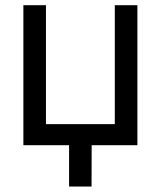

<svg xmlns="http://www.w3.org/2000/svg" viewBox="-20 -549 608 726"><path d="M68.4 0V-529.3H153.8V-79.6H414.1V-529.3H499.5V0ZM241.2 156.2V-31.2H326.7L326.2 156.2Z"/></svg>

Font: Inter 24pt
Style: Regular
Weight: 400
Designer: Rasmus Andersson
Foundry: rsms
Version: Version 4.001;git-66647c0bb